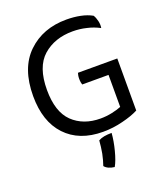

<svg xmlns="http://www.w3.org/2000/svg" viewBox="-171 -834 1040 1205"><g transform="rotate(-20 349.0 -231.0)"><path d="M632.8 -31.2Q632.8 -118.2 632.8 -378.9Q567.4 -378.9 370.1 -378.9Q368.2 -374 366.2 -363.3Q364.3 -353.5 364.3 -340.8Q364.3 -327.1 366.2 -316.4Q368.2 -306.6 370.1 -300.8Q428.7 -300.8 545.9 -300.8Q545.9 -247.1 545.9 -86.9Q519.5 -76.2 482.4 -68.4Q445.3 -60.5 406.2 -60.5Q292 -60.5 220.7 -128.9Q150.4 -197.3 150.4 -343.8Q150.4 -497.1 228.5 -566.4Q306.6 -634.8 426.8 -634.8Q474.6 -634.8 518.6 -624Q562.5 -614.3 603.5 -592.8Q607.4 -615.2 601.6 -639.6Q595.7 -665 585 -681.6Q551.8 -700.2 507.8 -709Q464.8 -717.8 415 -717.8Q257.8 -717.8 157.2 -621.1Q55.7 -523.4 55.7 -336.9Q55.7 -167 144.5 -72.3Q234.4 23.4 392.6 23.4Q460.9 23.4 525.4 6.8Q589.8 -8.8 632.8 -31.2ZM350.6 65.4Q347.7 107.4 339.8 150.4Q331.1 192.4 319.3 225.6Q329.1 238.3 346.7 246.1Q365.2 253.9 384.8 255.9Q404.3 221.7 419.9 161.1Q435.5 101.6 439.5 47.9Q411.1 47.9 389.6 51.8Q368.2 55.7 350.6 65.4Z"/></g></svg>

Font: cl
Style: Regular
Weight: 400
Designer: Mitja Miklavcic
Version: Version 1.0